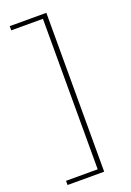

<svg xmlns="http://www.w3.org/2000/svg" viewBox="-158 -767 643 946"><g transform="rotate(-20 163.5 -294.5)"><path d="M216 122H24V100H190V-689H24V-711H216Z"/></g></svg>

Font: Ysabeau Extralight
Style: Regular
Weight: 200
Designer: Christian Thalmann (Catharsis Fonts)
Version: Version 0.003